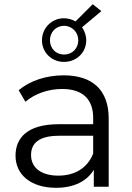

<svg xmlns="http://www.w3.org/2000/svg" viewBox="-20 -890 631 915"><path d="M424 -158C397 -90 338 -53 258 -53C176 -53 128 -91 128 -151C128 -203 160 -243 261 -243H424ZM285 -630C246 -630 218 -660 218 -698C218 -737 247 -767 285 -767C324 -767 353 -736 353 -698C353 -660 325 -630 285 -630ZM247 5C333 5 395 -27 427 -81V0H498V-325C498 -462 420 -531 283 -531C200 -531 122 -505 69 -460L101 -405C144 -442 208 -466 276 -466C374 -466 424 -417 424 -328V-298H259C107 -298 54 -230 54 -148C54 -57 128 5 247 5ZM422 -870 340 -788C324 -797 305 -803 285 -803C225 -803 180 -755 180 -698C180 -641 225 -595 285 -595C346 -595 391 -641 391 -698C391 -721 383 -742 371 -760L463 -837Z"/></svg>

Font: Montserrat-Alt1
Style: Regular
Weight: 400
Designer: Differentunic
Foundry: Differentunic
Version: Version 7.222